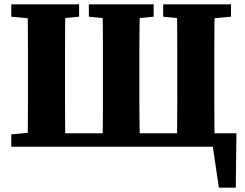

<svg xmlns="http://www.w3.org/2000/svg" viewBox="-20 -677 1129 886"><path d="M107 0Q108 -52 108.5 -102.5Q109 -153 109 -204.5Q109 -256 109 -307V-350Q109 -402 109 -453.5Q109 -505 108.5 -556.5Q108 -608 107 -657H282Q281 -607 280.5 -555.5Q280 -504 280 -452.5Q280 -401 280 -350V-307Q280 -256 280 -204Q280 -152 280.5 -101.5Q281 -51 282 0ZM452 0Q454 -51 454.5 -102Q455 -153 455 -204.5Q455 -256 455 -307V-350Q455 -401 455 -453Q455 -505 454.5 -556Q454 -607 452 -657H626Q625 -607 624 -555.5Q623 -504 623 -453Q623 -402 623 -350V-307Q623 -256 623 -204Q623 -152 624 -101.5Q625 -51 626 0ZM796 0Q797 -52 797.5 -102.5Q798 -153 798 -204.5Q798 -256 798 -307V-349Q798 -402 798 -453.5Q798 -505 797.5 -556.5Q797 -608 796 -657H971Q970 -607 969.5 -555.5Q969 -504 969 -452.5Q969 -401 969 -350V-307Q969 -256 969 -204Q969 -152 969.5 -101.5Q970 -51 971 0ZM202 0V-62H1071L1068 189H990L954 -55L1016 0ZM32 -600V-657H345V-600L211 -587H170ZM390 -600V-657H689V-600L559 -587H522ZM733 -600V-657H1046V-600L908 -587H867ZM32 0V-57L174 -70H189V0Z"/></svg>

Font: Source Serif 4 18pt
Style: Bold
Weight: 700
Designer: Frank Grießhammer
Foundry: Adobe Systems Incorporated
Version: Version 4.004;hotconv 1.0.116;makeotfexe 2.5.65601